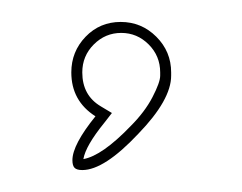

<svg xmlns="http://www.w3.org/2000/svg" viewBox="-20 41 221 175"><path d="M136 107V110Q136 132 106 163Q75 196 55 196Q50 196 48 194Q46 192 46 187Q46 173 67 147Q45 133 45 107Q45 88 58 74.5Q71 61 90 61Q109 61 122.5 74.5Q136 88 136 107ZM126 107Q126 92 115.5 81.5Q105 71 90.5 71Q76 71 65.5 81.5Q55 92 55 107Q55 128 72 138L82 144L75 153Q58 174 56 186Q73 183 99 156Q112 143 119 129.5Q126 116 126 110Z"/></svg>

Font: Soda Fountain
Style: OutlineOblique
Weight: 400
Version: Version 1.0